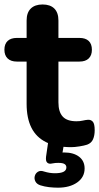

<svg xmlns="http://www.w3.org/2000/svg" viewBox="-29 -664 454 880"><path d="M297.2 10.5Q228.5 10.5 182.9 -12Q137.2 -34.5 115.1 -78.5Q93 -122.5 93 -188.2V-381.8H48.2Q21 -381.8 6.1 -396Q-8.8 -410.2 -8.8 -436Q-8.8 -462.5 6.1 -476.4Q21 -490.2 48.2 -490.2H93V-570Q93 -606 112.1 -624.8Q131.2 -643.5 166.2 -643.5Q201.2 -643.5 220 -624.8Q238.8 -606 238.8 -570V-490.2H335.2Q362.8 -490.2 377.5 -476.4Q392.2 -462.5 392.2 -436Q392.2 -410.2 377.5 -396Q362.8 -381.8 335.2 -381.8H238.8V-194.8Q238.8 -151.2 258.4 -129.8Q278 -108.2 321.5 -108.2Q337.2 -108.2 350.2 -111.2Q363.2 -114.2 373.8 -115Q387.2 -116 396.1 -106.6Q405 -97.2 405 -67Q405 -43.2 397.5 -25.8Q390 -8.2 370.5 -1Q357 3.5 334.9 7Q312.8 10.5 297.2 10.5ZM236.5 196.2Q217 196.2 195.8 193.8Q174.5 191.2 156.5 185.5Q139.8 180.2 133.4 167.9Q127 155.5 130.4 142.8Q133.8 130 145.1 123.1Q156.5 116.2 173.2 122.2Q186.5 126.2 198.4 128.1Q210.2 130 223 130Q249 130 262.1 123.4Q275.2 116.8 275.2 103.2Q275.2 93.2 266.9 87.9Q258.5 82.5 238.5 82.5Q231.8 82.5 224.6 83Q217.5 83.5 210 85.2Q203.2 87 197.8 86.2Q192.2 85.5 187.2 81.2Q183.2 77 182.1 70.8Q181 64.5 182 54.5L192.8 -20H266.8L254 56.2L218.5 43Q230.2 38.8 242.4 36.8Q254.5 34.8 264.5 34.8Q307.8 34.8 333.2 54.1Q358.8 73.5 358.8 108.2Q358.8 148.2 324.8 172.2Q290.8 196.2 236.5 196.2Z"/></svg>

Font: Nunito ExtraLight
Style: Regular
Weight: 200
Designer: Vernon Adams
Foundry: Vernon Adams
Version: Version 3.602;April 4, 2023;FontCreator 14.0.0.2856 64-bit